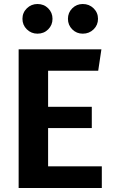

<svg xmlns="http://www.w3.org/2000/svg" viewBox="-20 -938 568 958"><path d="M167 -918Q199 -918 220.5 -896.5Q242 -875 242 -844Q242 -813 220.5 -791.5Q199 -770 167 -770Q136 -770 114 -791.5Q92 -813 92 -844Q92 -875 114 -896.5Q136 -918 167 -918ZM393 -918Q425 -918 447 -896.5Q469 -875 469 -844Q469 -813 447 -791.5Q425 -770 393 -770Q362 -770 340.5 -791.5Q319 -813 319 -844Q319 -875 340.5 -896.5Q362 -918 393 -918ZM486 -692 470 -585H220V-405H438V-299H220V-108H488V0H73V-692Z"/></svg>

Font: Fira Sans SemiBold
Style: Regular
Weight: 600
Designer: bBox Type GmbH & Carrois Corporate GbR & Edenspiekermann AG
Foundry: bBox Type GmbH & Carrois Corporate GbR & Edenspiekermann AG
Version: Version 4.301;PS 004.301;hotconv 1.0.88;makeotf.lib2.5.64775